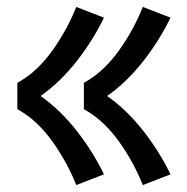

<svg xmlns="http://www.w3.org/2000/svg" viewBox="-20 -617 540 554"><path d="M392 -83Q379 -116 362 -147Q345 -178 324.5 -207Q304 -236 278.5 -260.5Q253 -285 222 -302V-378Q253 -395 278.5 -419.5Q304 -444 324.5 -473Q345 -502 362 -533Q379 -564 392 -597L472 -566Q456 -533 436.5 -502Q417 -471 394.5 -442Q372 -413 345.5 -387Q319 -361 289 -340Q319 -319 345.5 -293Q372 -267 394.5 -238Q417 -209 436.5 -178Q456 -147 472 -114ZM200 -83Q187 -116 170 -147Q153 -178 132.5 -207Q112 -236 86.5 -260.5Q61 -285 30 -302V-378Q61 -395 86.5 -419.5Q112 -444 132.5 -473Q153 -502 170 -533Q187 -564 200 -597L280 -566Q264 -533 244.5 -502Q225 -471 202.5 -442Q180 -413 153.5 -387Q127 -361 97 -340Q127 -319 153.5 -293Q180 -267 202.5 -238Q225 -209 244.5 -178Q264 -147 280 -114Z"/></svg>

Font: Iosevka SS08 Regular
Style: Bold
Weight: 700
Monospace: yes
Designer: Belleve Invis
Foundry: Belleve Invis
Version: Version 16.3.4; ttfautohint (v1.8.4)